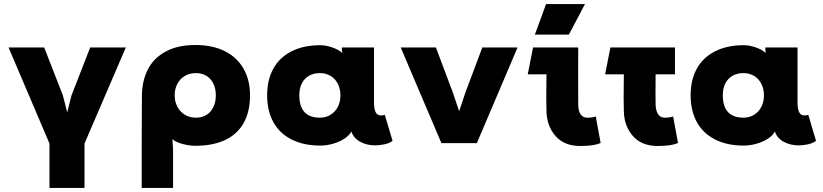

<svg xmlns="http://www.w3.org/2000/svg" viewBox="-20 -703 4040 943"><path d="M395 2V220H223V2L22 -470H197L289 -234L310 -151L331 -234L423 -470H598Z M1040 -235Q1040 -268 1027.5 -293Q1015 -318 993 -331Q971 -344 942 -344Q912 -344 888.5 -330.5Q865 -317 851.5 -292Q838 -267 838 -235Q838 -203 851.5 -178Q865 -153 888.5 -139Q912 -125 942 -125Q971 -125 993 -138Q1015 -151 1027.5 -176Q1040 -201 1040 -235ZM1208 -235Q1208 -154 1176.5 -98.5Q1145 -43 1085 -15Q1025 13 940 13Q909 13 874.5 3.5Q840 -6 827 -20L830 32V220H676V-8Q676 -159 677 -235Q678 -307 706.5 -362.5Q735 -418 794 -450Q853 -482 940 -482Q1023 -482 1083.5 -452Q1144 -422 1176 -366Q1208 -310 1208 -235Z M1652 -235Q1652 -267 1639 -292Q1626 -317 1603 -330.5Q1580 -344 1551 -344Q1521 -344 1498 -331Q1475 -318 1462.5 -293.5Q1450 -269 1450 -235Q1450 -196 1462.5 -171.5Q1475 -147 1497.5 -136Q1520 -125 1551 -125Q1580 -125 1603 -139Q1626 -153 1639 -177.5Q1652 -202 1652 -235ZM1553 -481Q1579 -481 1609.5 -471Q1640 -461 1661 -443L1659 -458V-470H1817V-201Q1817 -172 1823 -156.5Q1829 -141 1841 -137.5Q1853 -134 1870 -139L1908 -11Q1891 1 1867.5 6Q1844 11 1823 11Q1781 11 1748.5 -7Q1716 -25 1706 -57Q1695 -37 1671 -21.5Q1647 -6 1615.5 3Q1584 12 1553 12Q1471 12 1412 -18Q1353 -48 1322.5 -103.5Q1292 -159 1292 -235Q1292 -311 1322.5 -366Q1353 -421 1412 -451Q1471 -481 1553 -481Z M2322 0H2148L1948 -470H2121L2204 -249L2273 -43H2197L2266 -249L2349 -470H2522Z M2664 -158 2663 -219Q2663 -259 2663.5 -279Q2664 -299 2664 -338H2572L2598 -470H2820Q2819 -345 2820 -189Q2820 -158 2831.5 -141.5Q2843 -125 2864 -125Q2890 -125 2906 -131L2930 -1Q2900 14 2830 14Q2751 14 2708 -35.5Q2665 -85 2664 -158ZM2853 -683 2774 -533H2607L2662 -683Z M3044 -158 3043 -219Q3043 -259 3043.5 -279Q3044 -299 3044 -338H2952L2978 -470H3295V-338H3200Q3199 -239 3200 -189Q3201 -158 3212.5 -141.5Q3224 -125 3244 -125Q3270 -125 3286 -131L3310 -1Q3280 14 3210 14Q3131 14 3088 -35.5Q3045 -85 3044 -158Z M3732 -235Q3732 -267 3719 -292Q3706 -317 3683 -330.5Q3660 -344 3631 -344Q3601 -344 3578 -331Q3555 -318 3542.5 -293.5Q3530 -269 3530 -235Q3530 -196 3542.5 -171.5Q3555 -147 3577.5 -136Q3600 -125 3631 -125Q3660 -125 3683 -139Q3706 -153 3719 -177.5Q3732 -202 3732 -235ZM3633 -481Q3659 -481 3689.5 -471Q3720 -461 3741 -443L3739 -458V-470H3897V-201Q3897 -172 3903 -156.5Q3909 -141 3921 -137.5Q3933 -134 3950 -139L3988 -11Q3971 1 3947.5 6Q3924 11 3903 11Q3861 11 3828.5 -7Q3796 -25 3786 -57Q3775 -37 3751 -21.5Q3727 -6 3695.5 3Q3664 12 3633 12Q3551 12 3492 -18Q3433 -48 3402.5 -103.5Q3372 -159 3372 -235Q3372 -311 3402.5 -366Q3433 -421 3492 -451Q3551 -481 3633 -481Z"/></svg>

Font: Kreadon
Style: Regular
Weight: 400
Designer: kohakuno
Foundry: StudioGnu
Version: Version 1.000;Glyphs 3.1.2 (3151)